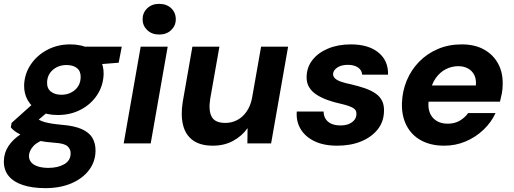

<svg xmlns="http://www.w3.org/2000/svg" viewBox="-50 -743 2664 995"><path d="M185 232Q118 232 69 216Q20 200 -5.5 168.5Q-31 137 -30 91Q-29 48 -5.5 13Q18 -22 60.5 -49.5Q103 -77 160 -96L198 -26Q146 -11 123.5 13.5Q101 38 100 65Q100 85 112.5 99Q125 113 148 120Q171 127 201 127Q249 127 282 108.5Q315 90 316 54Q317 31 300.5 15.5Q284 0 235 -3Q189 -6 152 -14Q115 -22 86.5 -32.5Q58 -43 37.5 -56Q17 -69 6 -83L10 -106L137 -220L228 -189L79 -62L132 -134Q143 -127 154.5 -121Q166 -115 181 -110.5Q196 -106 218.5 -102.5Q241 -99 273 -96Q335 -91 373.5 -74Q412 -57 429 -28Q446 1 445 40Q444 96 410.5 139.5Q377 183 319 207.5Q261 232 185 232ZM249 -147Q192 -147 153 -167.5Q114 -188 94 -223Q74 -258 75 -302Q77 -360 109 -408Q141 -456 194.5 -484.5Q248 -513 314 -513Q371 -513 410 -492Q449 -471 468.5 -436.5Q488 -402 487 -358Q485 -299 453.5 -251Q422 -203 369 -175Q316 -147 249 -147ZM268 -252Q310 -252 338.5 -277Q367 -302 368 -342Q369 -374 349 -390Q329 -406 295 -406Q253 -406 224 -381Q195 -356 194 -316Q193 -285 213.5 -268.5Q234 -252 268 -252ZM378 -403 373 -501H581L565 -418Z M591 0 679 -501H819L731 0ZM775 -564Q737 -564 713 -587Q689 -610 689 -643Q689 -677 713 -700Q737 -723 775 -723Q813 -723 837 -700.5Q861 -678 861 -643Q861 -610 837 -587Q813 -564 775 -564Z M1053 12Q988 12 949.5 -16Q911 -44 898.5 -95.5Q886 -147 897 -215L947 -501H1087L1039 -229Q1030 -170 1047 -138Q1064 -106 1118 -106Q1151 -106 1179.5 -121Q1208 -136 1228 -165Q1248 -194 1256 -234L1303 -501H1443L1355 0H1232L1233 -79Q1204 -38 1158 -13Q1112 12 1053 12Z M1698 12Q1627 12 1579 -11.5Q1531 -35 1507.5 -75Q1484 -115 1488 -165H1627Q1627 -144 1637 -127.5Q1647 -111 1666.5 -102Q1686 -93 1715 -93Q1741 -93 1759 -101Q1777 -109 1787 -122Q1797 -135 1797 -151Q1798 -168 1787.5 -177.5Q1777 -187 1758 -193.5Q1739 -200 1713 -206Q1680 -213 1648 -224.5Q1616 -236 1591 -252Q1566 -268 1552 -291Q1538 -314 1539 -346Q1540 -395 1569.5 -432.5Q1599 -470 1650.5 -491.5Q1702 -513 1768 -513Q1860 -513 1911.5 -470.5Q1963 -428 1961 -356H1827Q1825 -380 1805 -393.5Q1785 -407 1752 -407Q1719 -407 1698 -393Q1677 -379 1676 -359Q1676 -346 1687 -336Q1698 -326 1719 -319Q1740 -312 1769 -306Q1808 -297 1840 -286Q1872 -275 1895 -259.5Q1918 -244 1929.5 -221.5Q1941 -199 1940 -167Q1939 -112 1907 -72Q1875 -32 1821 -10Q1767 12 1698 12Z M2252 12Q2183 12 2133 -15Q2083 -42 2057 -92Q2031 -142 2033 -209Q2035 -271 2058 -326Q2081 -381 2122 -423Q2163 -465 2219 -489Q2275 -513 2343 -513Q2411 -513 2459 -486Q2507 -459 2532 -412Q2557 -365 2555 -304Q2555 -281 2550.5 -258Q2546 -235 2541 -216H2132L2147 -300H2416Q2419 -332 2408 -354Q2397 -376 2375.5 -388Q2354 -400 2325 -400Q2291 -400 2260.5 -384.5Q2230 -369 2208 -338Q2186 -307 2178 -260L2173 -230Q2166 -193 2175.5 -164Q2185 -135 2209.5 -118.5Q2234 -102 2270 -102Q2306 -102 2332.5 -117.5Q2359 -133 2376 -157H2518Q2496 -109 2455.5 -70.5Q2415 -32 2363 -10Q2311 12 2252 12Z"/></svg>

Font: DM Sans 18pt ExtraBold
Style: Italic
Weight: 800
Italic angle: -10°
Designer: Colophon Foundry, Jonny Pinhorn
Foundry: Colophon Foundry
Version: Version 4.004;gftools[0.9.30]